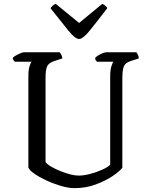

<svg xmlns="http://www.w3.org/2000/svg" viewBox="-20 -975 777 995"><path d="M367 0Q334 0 294 -12Q254 -24 217 -41.5Q180 -59 155 -77Q130 -95 127 -108V-578Q127 -613 133 -631.5Q139 -650 144 -655H57Q54 -658 50.5 -662.5Q47 -667 46 -675Q51 -681 62.5 -687.5Q74 -694 86 -699Q98 -704 103 -704H289Q293 -700 297.5 -692Q302 -684 303 -672L262 -659Q232 -649 224 -630.5Q216 -612 216 -572V-135Q226 -122 247.5 -110Q269 -98 295 -87.5Q321 -77 345.5 -71Q370 -65 387 -65Q415 -65 448.5 -74Q482 -83 510.5 -96Q539 -109 551 -121V-578Q551 -611 557 -630.5Q563 -650 568 -655H483Q480 -658 476.5 -662.5Q473 -667 473 -675Q478 -681 489.5 -688Q501 -695 512.5 -699.5Q524 -704 530 -704H687Q690 -700 694.5 -691.5Q699 -683 699 -672L658 -659Q630 -650 622 -631.5Q614 -613 614 -567V-106Q599 -86 562 -61.5Q525 -37 474.5 -18.5Q424 0 367 0ZM390 -773Q370 -773 335.5 -815Q301 -857 242 -932Q245 -938 252.5 -945Q260 -952 269 -955L390 -856L510 -955Q530 -946 536 -933Q476 -854 442.5 -813.5Q409 -773 390 -773Z"/></svg>

Font: Texturina Light
Style: Regular
Weight: 300
Designer: Guillermo Torres Carreño
Foundry: Omnibus-Type
Version: Version 1.002; ttfautohint (v1.8.3)